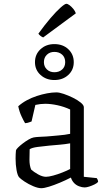

<svg xmlns="http://www.w3.org/2000/svg" viewBox="-20 -986 570 1010"><path d="M197 4Q180 4 155 -6.5Q130 -17 109 -31Q88 -45 80 -54Q72 -64 67 -91.5Q62 -119 62 -152Q62 -164 62.5 -174.5Q63 -185 64 -195Q65 -200 75 -210Q85 -220 100 -231.5Q115 -243 130.5 -252Q146 -261 157 -263Q167 -265 184.5 -266Q202 -267 224 -268Q238 -269 254 -270.5Q270 -272 287 -273.5Q304 -275 320 -277Q336 -279 349 -282V-410Q317 -425 282 -432.5Q247 -440 218 -440Q205 -440 192 -438.5Q179 -437 166 -434L146 -347Q142 -346 133.5 -342.5Q125 -339 112 -338Q104 -351 93 -374.5Q82 -398 76 -427Q96 -445 121 -458.5Q146 -472 173.5 -481Q201 -490 227.5 -495Q254 -500 277 -500Q292 -500 315.5 -492Q339 -484 363.5 -472Q388 -460 404.5 -446.5Q421 -433 421 -422V-56L489 -49Q491 -47 493.5 -41Q496 -35 496 -29Q490 -22 476.5 -15.5Q463 -9 449 -4.5Q435 0 425 0Q412 0 396 -6Q380 -12 369 -24Q358 -36 353 -52Q326 -38 295 -25Q264 -12 238 -4Q212 4 197 4ZM222 -56Q236 -56 260 -62.5Q284 -69 309 -79Q334 -89 349 -97V-232Q321 -227 296 -225Q271 -223 239 -220Q207 -217 177.5 -213Q148 -209 136 -201Q135 -176 135 -145.5Q135 -115 144 -94Q157 -82 180 -69Q203 -56 222 -56ZM266 -565Q223 -565 193.5 -591.5Q164 -618 164 -659Q164 -700 193 -727Q222 -754 266 -754Q311 -754 339.5 -727Q368 -700 368 -659Q368 -618 339 -591.5Q310 -565 266 -565ZM266 -606Q291 -606 307 -620.5Q323 -635 323 -659Q323 -684 307 -698.5Q291 -713 266 -713Q242 -713 226.5 -698Q211 -683 211 -659Q211 -636 226.5 -621Q242 -606 266 -606ZM207 -789Q198 -793 191.5 -798.5Q185 -804 182 -809Q216 -856 246 -891Q276 -926 298.5 -946Q321 -966 329 -966Q336 -966 346 -958.5Q356 -951 365.5 -939.5Q375 -928 379 -916Z"/></svg>

Font: Texturina 12pt ExtraLight
Style: Regular
Weight: 250
Designer: Guillermo Torres Carreño
Foundry: Omnibus-Type
Version: Version 1.002